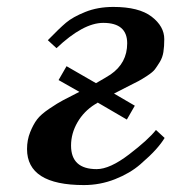

<svg xmlns="http://www.w3.org/2000/svg" viewBox="-20 -522 495 554"><path d="M58 -92Q58 -118 67 -140.5Q76 -163 87 -177.5Q98 -192 122.5 -208.5Q147 -225 161.5 -232.5Q176 -240 209 -257L149 -291L172 -331L257 -282Q285 -298 299 -307Q347 -340 347 -397Q347 -456 278 -456Q220 -456 143 -383L118 -406Q151 -440 170.5 -456.5Q190 -473 226 -487.5Q262 -502 307 -502Q381 -502 417.5 -474Q454 -446 454 -409Q454 -388 451.5 -372Q449 -356 441 -343Q433 -330 427 -322Q421 -314 405 -303.5Q389 -293 379.5 -288Q370 -283 346 -271Q322 -259 309 -252L369 -217L346 -177L262 -226Q261 -225 258.5 -223.5Q256 -222 254 -221Q222 -201 203.5 -169Q185 -137 185 -102Q185 -34 259 -34Q297 -34 352.5 -76.5Q408 -119 430 -147L455 -124Q446 -109 430 -91Q414 -73 384.5 -47.5Q355 -22 312 -5Q269 12 222 12Q58 12 58 -92Z"/></svg>

Font: Lingua Franca
Style: Bold Italic
Weight: 700
Italic angle: -13°
Version: Version 1.19